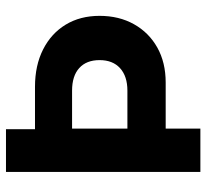

<svg xmlns="http://www.w3.org/2000/svg" viewBox="-44 -646 690 642"><g transform="rotate(-90 301.0 -325.0)"><path d="M47 -650H190V-553H332Q403 -553 456.5 -526Q510 -499 539.5 -450.5Q569 -402 569 -337Q569 -272 541 -222Q513 -172 463 -144Q413 -116 346 -116H192V0H47ZM192 -429V-244H319Q367 -244 394 -268.5Q421 -293 421 -337Q421 -381 394.5 -405Q368 -429 319 -429Z"/></g></svg>

Font: Overused Grotesk
Style: Bold
Weight: 700
Version: Version 0.003